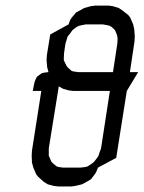

<svg xmlns="http://www.w3.org/2000/svg" viewBox="-20 -672 518 692"><path d="M94.2 -110.8 95.2 -128.9 128.9 -344.2H98.1L101.1 -359.9L105 -377.9L108.9 -387.2L112.8 -395L123 -402.8L130.9 -408.2L139.2 -410.2L154.8 -412.1L149.9 -430.2L147.9 -455.1L148.9 -473.1L161.1 -547.9L227.1 -584L232.9 -600.1L238.8 -608.9L250 -622.1L253.9 -627L267.1 -633.8L283.2 -643.1L308.1 -649.9L324.2 -651.9H370.1L386.2 -649.9L408.2 -643.1L421.9 -633.8L441.9 -618.2L449.2 -608.9L460 -584L463.9 -565.9L465.8 -541L464.8 -522.9L448.2 -412.1H478L437 -344.2L398.9 -103L333 -67.9L326.2 -50.8L320.8 -43L310.1 -28.8L306.2 -24.9L293 -17.1L275.9 -7.8L252 -2L236.8 0H189.9L173.8 -2L151.9 -7.8L137.2 -17.1L118.2 -34.2L110.8 -43L100.1 -67.9L95.2 -85.9ZM155.8 -110.8 159.2 -103 165 -89.8 168 -85.9 178.2 -77.1 185.1 -71.8 192.9 -69.8 208 -67.9H270L286.1 -69.8L294.9 -71.8L303.2 -77.1L315.9 -85.9L319.8 -89.8L330.1 -103L335 -110.8L337.9 -120.1L344.2 -137.2L376 -344.2H244.1L228 -346.2L207 -352.1L191.9 -360.8L155.8 -137.2V-120.1ZM210 -455.1 213.9 -446.8 220.2 -434.1 223.1 -430.2 232.9 -420.9 238.8 -416 247.1 -414.1 262.2 -412.1H387.2L402.8 -514.2L403.8 -532.2L402.8 -541L400.9 -547.9L395 -562L392.1 -565.9L381.8 -575.2L375 -579.1L367.2 -581.1L351.1 -584H289.1L273.9 -581.1L265.1 -579.1L256.8 -575.2L244.1 -565.9L240.2 -562L230 -547.9L224.1 -541L221.2 -532.2L215.8 -514.2L210.9 -481L210 -463.9Z"/></svg>

Font: Petahja
Style: Italic
Weight: 400
Designer: T. Christopher White
Version: Version 1.1